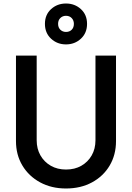

<svg xmlns="http://www.w3.org/2000/svg" viewBox="-20 -1062 752 1094"><path d="M356 12Q440 12 504.5 -23Q569 -58 605 -119Q641 -180 641 -258V-745H524V-263Q524 -214 502.5 -176.5Q481 -139 443.5 -117.5Q406 -96 356 -96Q307 -96 269.5 -117.5Q232 -139 210.5 -176.5Q189 -214 189 -263V-745H71V-258Q71 -180 107.5 -119Q144 -58 208.5 -23Q273 12 356 12ZM356 -809Q406 -809 441 -841.5Q476 -874 476 -926Q476 -978 441 -1010Q406 -1042 356 -1042Q306 -1042 271 -1010Q236 -978 236 -926Q236 -874 271 -841.5Q306 -809 356 -809ZM356 -880Q337 -880 324 -892.5Q311 -905 311 -926Q311 -947 324 -959.5Q337 -972 356 -972Q376 -972 388.5 -959Q401 -946 401 -926Q401 -905 388.5 -892.5Q376 -880 356 -880Z"/></svg>

Font: Custom Plus Jakarta Sans SemiBold
Style: Regular
Weight: 600
Designer: Gumpita Rahayu & FullSphere
Foundry: Tokotype & FullSphere
Version: Version 1.001;hotconv 1.0.117;makeotfexe 2.5.65602